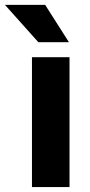

<svg xmlns="http://www.w3.org/2000/svg" viewBox="-67 -761 366 781"><path d="M215.8 -528.3V0H63V-528.3ZM116.7 -741.2 213.4 -589.4H88.9L-46.9 -741.2Z"/></svg>

Font: Vazirmatn FD ExtraBold
Style: Regular
Weight: 800
Designer: Saber Rastikerdar
Foundry: Saber Rastikerdar
Version: Version 33.003